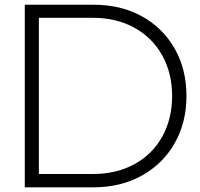

<svg xmlns="http://www.w3.org/2000/svg" viewBox="-20 -798 854 818"><path d="M774.4 -388.9Q774.4 -276.7 724.4 -188.3Q674.4 -100 584.4 -50Q494.4 0 378.9 0H85.6V-777.8H378.9Q495.6 -777.8 585 -728.3Q674.4 -678.9 724.4 -590.6Q774.4 -502.2 774.4 -388.9ZM713.3 -388.9Q713.3 -485.6 671.7 -561.1Q630 -636.7 553.3 -679.4Q476.7 -722.2 375.6 -722.2H145.6V-56.7H375.6Q476.7 -56.7 553.3 -98.9Q630 -141.1 671.7 -216.7Q713.3 -292.2 713.3 -388.9Z"/></svg>

Font: Paperlogy 3 Light
Style: Regular
Weight: 300
Designer: redesigned by Lee Juim, glyphs from Gmarket Sans & Montserrat
Foundry: PT&
Version: Version 1.001